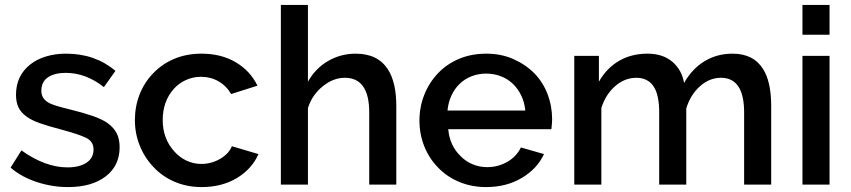

<svg xmlns="http://www.w3.org/2000/svg" viewBox="-20 -750 3456 780"><path d="M466 -152Q466 -185 454 -208.5Q442 -232 417 -250Q394 -266 356.5 -279Q319 -292 262 -306Q233 -313 209.5 -320Q186 -327 174 -335Q148 -351 148 -381Q148 -418 175 -436Q202 -454 247 -454Q329 -454 402 -396L449 -462Q367 -532 248 -532Q205 -532 168 -521Q131 -510 104 -489Q45 -443 45 -365Q45 -335 55 -314Q65 -293 87 -277Q107 -262 140.5 -250Q174 -238 228 -224Q298 -205 328 -191Q360 -176 360 -143Q360 -108 331.5 -89Q303 -70 254 -70Q164 -70 67 -139L23 -69Q67 -31 129.5 -10.5Q192 10 256 10Q353 10 409.5 -33.5Q466 -77 466 -152Z M603 -72Q639 -33 689.5 -11.5Q740 10 799 10Q881 10 942 -26.5Q1003 -63 1030 -124L922 -156Q910 -126 875 -105Q839 -84 798 -84Q766 -84 737.5 -97.5Q709 -111 688 -135Q641 -187 641 -262Q641 -338 686 -389Q707 -412 735.5 -425Q764 -438 797 -438Q836 -438 868 -419.5Q900 -401 919 -368L1026 -402Q996 -463 937 -497.5Q878 -532 799 -532Q738 -532 688 -511Q638 -490 602 -452Q566 -415 547 -366Q528 -317 528 -262Q528 -208 547.5 -159Q567 -110 603 -72Z M1556 -468Q1515 -532 1425 -532Q1364 -532 1312.5 -502Q1261 -472 1231 -418V-730H1121V0H1231V-311Q1248 -365 1292 -400Q1334 -434 1381 -434Q1480 -434 1480 -293V0H1590V-319Q1590 -415 1556 -468Z M2190 -124 2096 -151Q2079 -115 2042 -93Q2004 -71 1959 -71Q1929 -71 1901.5 -82Q1874 -93 1853 -114Q1807 -157 1801 -225H2220Q2223 -252 2223 -265Q2223 -319 2204.5 -367.5Q2186 -416 2151 -452Q2114 -489 2064.5 -510.5Q2015 -532 1956 -532Q1895 -532 1845 -511Q1795 -490 1759 -452Q1723 -414 1703.5 -364.5Q1684 -315 1684 -260Q1684 -205 1703.5 -156Q1723 -107 1759 -70Q1795 -32 1845.5 -11Q1896 10 1955 10Q2037 10 2099.5 -27Q2162 -64 2190 -124ZM1848 -410Q1869 -430 1896.5 -440.5Q1924 -451 1955 -451Q1986 -451 2014 -440.5Q2042 -430 2063 -410Q2084 -390 2097.5 -362Q2111 -334 2114 -301H1798Q1801 -334 1814 -362Q1827 -390 1848 -410Z M3081 -468Q3042 -532 2956 -532Q2893 -532 2842.5 -501.5Q2792 -471 2759 -413Q2750 -466 2711.5 -499Q2673 -532 2610 -532Q2545 -532 2494.5 -502.5Q2444 -473 2413 -418V-523H2313V0H2423V-311Q2440 -366 2479 -400Q2518 -434 2565 -434Q2611 -434 2634.5 -400Q2658 -366 2658 -293V0H2768V-310Q2785 -365 2823.5 -399.5Q2862 -434 2909 -434Q3003 -434 3003 -293V0H3113V-319Q3113 -416 3081 -468Z M3350 -730H3240V-609H3350ZM3350 -523H3240V0H3350Z"/></svg>

Font: RT Raleway SemiBold
Style: Regular
Weight: 400
Designer: Matt McInerney, Pablo Impallari, Rodrigo Fuenzalida — Edited by Milan Moffatt in April 2016
Foundry: Matt McInerney, Pablo Impallari, Rodrigo Fuenzalida — Edited by Milan Moffatt in April 2016
Version: Version 3.001